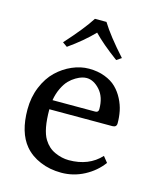

<svg xmlns="http://www.w3.org/2000/svg" viewBox="-102 -718 656 800"><g transform="rotate(15 226.5 -318.0)"><path d="M257.8 -646Q290.5 -592.8 358.9 -517.1L337.9 -502.9Q268.6 -554.2 231.9 -592.8Q187 -546.4 125 -502.9L105 -517.1Q177.7 -597.7 208 -646ZM125 -272.9H309.1Q323.2 -272.9 323.2 -287.1Q323.2 -339.4 296.4 -369.1Q269.5 -398.9 238.8 -398.9Q230.5 -398.9 219.7 -396Q209 -393.1 193.8 -384.3Q178.7 -375.5 165.8 -362.3Q152.8 -349.1 141.4 -325.7Q129.9 -302.2 125 -272.9ZM392.1 -104 412.1 -79.1Q382.8 -39.1 336.4 -14.6Q290 9.8 237.8 9.8Q187.5 9.8 146.5 -7.8Q105.5 -24.9 79.1 -56.2Q34.2 -109.9 34.2 -209Q34.2 -261.7 52.7 -306.4Q71.3 -351.1 100.8 -379.4Q130.4 -407.7 166.5 -423.3Q202.6 -439 238.8 -439Q276.9 -439 307.4 -427.2Q337.9 -415.5 356.9 -396.7Q376 -377.9 388.9 -352.8Q401.9 -327.6 407 -302.2Q412.1 -276.9 412.1 -250Q412.1 -232.9 394 -232.9H122.1Q122.1 -144.5 146 -106Q164.6 -75.7 194.3 -62.5Q224.6 -48.8 254.9 -48.8Q341.3 -48.8 392.1 -104Z"/></g></svg>

Font: Linux Biolinum G
Style: Regular
Weight: 400
Designer: Philipp H. Poll
Foundry: Philipp H. Poll
Version: Version 1.1.0 ; ttfautohint (v1.6)